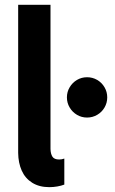

<svg xmlns="http://www.w3.org/2000/svg" viewBox="-20 -772 479 800"><path d="M55.7 -134.8V-752H190.4V-151.4Q190.9 -130.9 198.5 -119.1Q206.1 -107.4 226.6 -107.4Q237.3 -107.4 248 -111.3V-2.9Q235.4 2 218.8 4.9Q202.1 7.8 185.5 7.8Q143.6 7.8 114.3 -10.5Q85 -28.8 70.6 -61Q56.2 -93.3 55.7 -134.8ZM258.8 -366.2Q258.8 -389.2 270.3 -408.4Q281.7 -427.7 300.8 -439Q319.8 -450.2 342.8 -450.2Q365.7 -450.2 385 -439Q404.3 -427.7 415.5 -408.4Q426.8 -389.2 426.8 -366.2Q426.8 -343.3 415.5 -324Q404.3 -304.7 385 -293.5Q365.7 -282.2 342.8 -282.2Q319.8 -282.2 300.8 -293.5Q281.7 -304.7 270.3 -324Q258.8 -343.3 258.8 -366.2Z"/></svg>

Font: Reddit Sans Vanilla
Style: Bold
Weight: 700
Designer: Stephen Hutchings
Foundry: Reddit
Version: Version 1.013